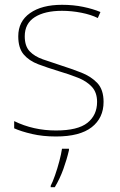

<svg xmlns="http://www.w3.org/2000/svg" viewBox="-20 -558 498 799"><path d="M411 -134Q411 -67 361.5 -28.5Q312 10 213 10Q158 10 113 -0.5Q68 -11 39 -24V-54Q119 -15 213 -15Q304 -15 344 -47Q384 -79 384 -134Q384 -173 362.5 -196.5Q341 -220 304.5 -234.5Q268 -249 224 -262Q178 -276 139.5 -290.5Q101 -305 78.5 -331.5Q56 -358 56 -407Q56 -469 105 -503.5Q154 -538 238 -538Q285 -538 326 -529.5Q367 -521 398 -508L387 -483Q359 -497 318.5 -505Q278 -513 238 -513Q166 -513 124.5 -486.5Q83 -460 83 -407Q83 -366 103.5 -344.5Q124 -323 158.5 -311Q193 -299 233 -286Q277 -272 318 -256Q359 -240 385 -212.5Q411 -185 411 -134ZM267 67Q258 106 243.5 146Q229 186 208 221H191V215Q199 200 209 171.5Q219 143 227 112.5Q235 82 238 61H267Z"/></svg>

Font: Noto Sans Bengali UI Thin
Style: Regular
Weight: 100
Designer: Jelle Bosma - Monotype Design Team
Foundry: Monotype Imaging Inc.
Version: Version 2.003; ttfautohint (v1.8.4.7-5d5b)